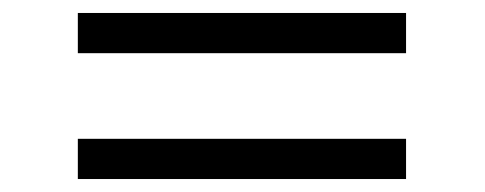

<svg xmlns="http://www.w3.org/2000/svg" viewBox="-20 -399 748 296"><path d="M606 -123V-185H100V-123ZM606 -317V-379H100V-317Z"/></svg>

Font: Josefin Slab Thin SemiBold
Style: Regular
Weight: 600
Version: Version 2.000